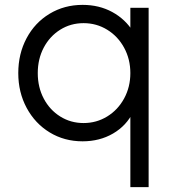

<svg xmlns="http://www.w3.org/2000/svg" viewBox="-20 -568 707 788"><path d="M515 -120 527 -109Q499 -52 444 -20Q389 12 319 12Q244 12 184 -24.5Q124 -61 89.5 -125Q55 -189 55 -268Q55 -347 89 -411Q123 -475 183.5 -511.5Q244 -548 319 -548Q387 -548 441 -518.5Q495 -489 527 -437L515 -416V-536H590V200H515ZM515 -268Q515 -325 489.5 -372Q464 -419 420 -446Q376 -473 323 -473Q270 -473 227 -446Q184 -419 159.5 -372.5Q135 -326 135 -268Q135 -210 159.5 -163.5Q184 -117 227 -90Q270 -63 323 -63Q376 -63 420 -90Q464 -117 489.5 -164Q515 -211 515 -268Z"/></svg>

Font: Trafiko Sans Variable
Style: Regular
Weight: 400
Designer: Gumpita Rahayu / Trafiko
Foundry: Tokotype / Trafiko
Version: Version 0.001;FEAKit 1.0